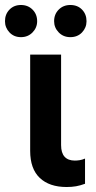

<svg xmlns="http://www.w3.org/2000/svg" viewBox="-65 -740 383 770"><path d="M202 10Q133 10 94.5 -26.5Q56 -63 56 -135V-521H180V-158Q180 -127 194 -111.5Q208 -96 235 -96Q244 -96 254 -97.5Q264 -99 276 -104V-3Q257 4 240 7Q223 10 202 10ZM19 -591Q-9 -591 -27 -610Q-45 -629 -45 -655Q-45 -683 -27 -701.5Q-9 -720 19 -720Q47 -720 65.5 -701.5Q84 -683 84 -655Q84 -629 65.5 -610Q47 -591 19 -591ZM217 -591Q189 -591 170.5 -610Q152 -629 152 -655Q152 -683 170.5 -701.5Q189 -720 217 -720Q246 -720 264 -701.5Q282 -683 282 -655Q282 -629 264 -610Q246 -591 217 -591Z"/></svg>

Font: TikTok Sans 24pt SemiBold
Style: Regular
Weight: 600
Version: Version 4.000